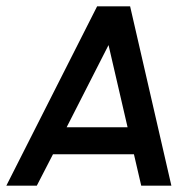

<svg xmlns="http://www.w3.org/2000/svg" viewBox="-29 -585 605 605"><path d="M416 0 393 -99H138L87 0H-9L277 -565H381L511 0ZM181 -184H373L313 -443Z"/></svg>

Font: Neutral Grotesk
Style: Italic
Weight: 400
Italic angle: -8°
Designer: Nawras Khrais
Foundry: Nawras Khrais
Version: Version 1.000